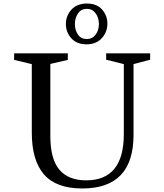

<svg xmlns="http://www.w3.org/2000/svg" viewBox="-20 -1052 930 1087"><path d="M581 -750H830V-714L736 -689V-288Q736 15 446 15Q298 15 229 -64.5Q160 -144 160 -301V-689L60 -713V-750H364V-713L265 -690V-282Q265 -152 316 -91.5Q367 -31 468 -31Q681 -31 681 -293V-689L581 -714ZM540 -916Q540 -951 521.5 -976.5Q503 -1002 471.5 -1002Q440 -1002 422 -976.5Q404 -951 404 -916Q404 -881 421.5 -856Q439 -831 471 -831Q503 -831 521.5 -856Q540 -881 540 -916ZM353 -916Q353 -963 384.5 -997.5Q416 -1032 472 -1032Q528 -1032 558 -998Q588 -964 588 -917.5Q588 -871 556.5 -836Q525 -801 470 -801Q415 -801 384 -835Q353 -869 353 -916Z"/></svg>

Font: Ledger
Style: Regular
Weight: 400
Designer: Denis Masharov
Foundry: Denis Masharov
Version: 1.001